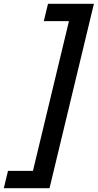

<svg xmlns="http://www.w3.org/2000/svg" viewBox="-104 -803 513 1008"><path d="M-84 185 -62 94H69L258 -692H126L148 -783H389L156 185Z"/></svg>

Font: Ubuntu Sans SemiBold
Style: Italic
Weight: 600
Italic angle: -13.5°
Designer: Dalton Maag Ltd
Foundry: Dalton Maag Ltd
Version: Version 1.006